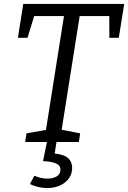

<svg xmlns="http://www.w3.org/2000/svg" viewBox="-20 -718 648 971"><path d="M107.3 0 114 -43.5 224.6 -63.2 210.6 -49.2 305.9 -651.5 320.9 -636.8H136.4L158.2 -654.2L119.1 -526.9H70.6L97.6 -698H608.2L580.8 -526.9H533L532.6 -651.5L549.3 -636.8H364.5L385.2 -651.5L289.9 -49.2L283.3 -63.5L385.5 -43.5L378.8 0ZM218.1 233.1Q197.4 233.1 175.2 228.1Q153 223.1 131.6 212.8L153.7 170.6Q186.7 185.3 220.7 185.3Q247.7 185.3 266.7 174Q285.7 162.7 285.7 140.4Q285.7 117.7 261.8 107.9Q238 98.1 197.6 97.1L217.3 0H265.8L256.5 58.3Q304.9 63.3 324.9 82Q344.9 100.7 344.9 131.3Q344.9 162 327.5 185.2Q310.2 208.4 281.8 220.8Q253.4 233.1 218.1 233.1Z"/></svg>

Font: Bitter Thin
Style: Italic
Weight: 100
Italic angle: -9°
Designer: Sol Matas, and Bitter project Authors
Foundry: Sol Matas
Version: Version 2.002